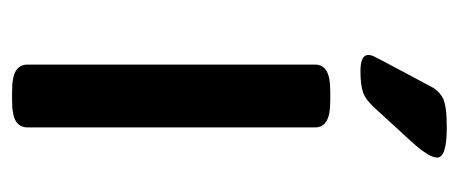

<svg xmlns="http://www.w3.org/2000/svg" viewBox="-241 -517 760 318"><g transform="rotate(90 139.0 -358.0)"><path d="M132 2Q107 2 97 -4.5Q87 -11 87 -23V-500Q87 -512 97 -518.5Q107 -525 132 -525H146Q171 -525 181 -518.5Q191 -512 191 -500V-23Q191 -11 181 -4.5Q171 2 146 2ZM98 -575Q71 -575 71 -588Q71 -593 74.5 -599.5Q78 -606 83 -616L123 -691Q130 -705 142.5 -711.5Q155 -718 191 -718Q241 -718 241 -702Q241 -689 216 -661L161 -601Q146 -584 133.5 -579.5Q121 -575 98 -575Z"/></g></svg>

Font: Asap Semi Expanded Medium
Style: Regular
Weight: 500
Width: 6
Designer: Pablo Cosgaya
Foundry: Omnibus-Type
Version: Version 3.001; ttfautohint (v1.8.4.7-5d5b)